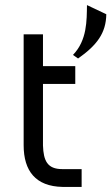

<svg xmlns="http://www.w3.org/2000/svg" viewBox="-20 -735 438 755"><path d="M398 -679 322 -715C321 -655 323 -577 267 -519L287 -505C361 -557 397 -605 398 -679ZM73 -600V-164C73 -63 120 -2 226 0H301V-70H225C166 -70 151 -103 149 -163V-405H276V-475H149V-600Z"/></svg>

Font: Mint Spirit
Style: Regular
Weight: 400
Designer: HARENDAL Hirwen
Foundry: Arkandis Digital Foundry.
Version: Version 1.004;FFEdit